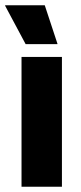

<svg xmlns="http://www.w3.org/2000/svg" viewBox="-30 -707 306 727"><path d="M51.5 0V-491.5H204.5V0ZM139.5 -687 187.5 -541.5V-540H67L-10.5 -685V-687Z"/></svg>

Font: Anek Odia
Style: Bold
Weight: 700
Designer: Yesha Goshar & Mahesh Sahu (Odia), Yesha Goshar (Latin)
Foundry: Ek Type
Version: Version 1.003